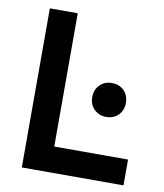

<svg xmlns="http://www.w3.org/2000/svg" viewBox="-79 -755 699 820"><g transform="rotate(10 270.5 -345.0)"><path d="M71 0V-690H192V0ZM127 0V-112H512V0ZM388 -275Q357 -275 336 -295.5Q315 -316 315 -348Q315 -381 336 -401.5Q357 -422 388 -422Q420 -422 440.5 -401.5Q461 -381 461 -348Q461 -316 440.5 -295.5Q420 -275 388 -275Z"/></g></svg>

Font: Radio Canada Big Medium
Style: Regular
Weight: 500
Designer: Étienne Aubert Bonn
Foundry: Coppers and Brasses
Version: Version 1.001